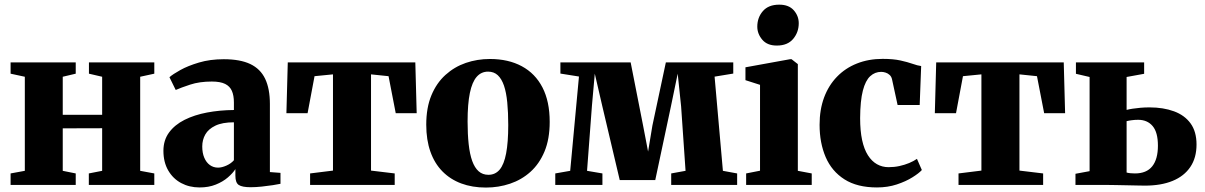

<svg xmlns="http://www.w3.org/2000/svg" viewBox="-20 -812 5290 843"><path d="M26.5 0V-50.5L89 -62V-475L26.5 -488.5V-538H312.5V-488.5L255.5 -475V-308H428.5V-475L370.5 -488.5V-538H657.5V-488.5L595.5 -475V-62L657.5 -50.5V0H370V-50.5L428.5 -62V-249L255.5 -248.5V-62L312.5 -50.5V0Z M856.5 11Q811.5 11 775.5 -8.2Q739.5 -27.5 718.5 -63.8Q697.5 -100 697.5 -150Q697.5 -196.5 722.2 -230.2Q747 -264 790.2 -285.8Q833.5 -307.5 889.2 -318Q945 -328.5 1007 -329V-362Q1007 -392.5 998.2 -412.8Q989.5 -433 968.5 -443.5Q947.5 -454 910 -454Q856 -454 815 -440.5Q774 -427 751.5 -417L724 -473Q738.5 -486 771.8 -504.5Q805 -523 853.8 -537.5Q902.5 -552 962.5 -552Q1034.5 -552 1079 -530.8Q1123.5 -509.5 1144.2 -466Q1165 -422.5 1165 -355.5V-56.5L1211.5 -53V-5Q1200 -2.5 1177.8 1Q1155.5 4.5 1129.5 7.2Q1103.5 10 1080.5 10Q1043.5 10 1028.5 0.2Q1013.5 -9.5 1013.5 -40.5V-69.5Q1002.5 -52 980.5 -33Q958.5 -14 927.2 -1.5Q896 11 856.5 11ZM937.5 -76Q954 -76 974.2 -85Q994.5 -94 1007 -108.5V-275Q956 -275 925.5 -260.2Q895 -245.5 881.5 -221.8Q868 -198 868 -169Q868 -140.5 876.8 -119.8Q885.5 -99 901.2 -87.5Q917 -76 937.5 -76Z M1341.5 0V-50.5L1442 -63V-485.5L1361 -477.5L1330.5 -315H1237.5L1243.5 -538H1803.5L1809.5 -315H1717.5L1686 -477.5L1609 -485.5V-63L1713 -50.5V0Z M1851.5 -264.5Q1851.5 -339 1874 -393.2Q1896.5 -447.5 1935.8 -483Q1975 -518.5 2025.2 -535.8Q2075.5 -553 2131 -553Q2212 -553 2271 -521.2Q2330 -489.5 2361.8 -428Q2393.5 -366.5 2393.5 -277Q2393.5 -201.5 2370.8 -147Q2348 -92.5 2309 -57.5Q2270 -22.5 2219.5 -5.5Q2169 11.5 2113.5 11.5Q2053.5 11.5 2005.2 -6.5Q1957 -24.5 1922.5 -59.5Q1888 -94.5 1869.8 -146Q1851.5 -197.5 1851.5 -264.5ZM2124.5 -44.5Q2154.5 -44.5 2173.8 -67.2Q2193 -90 2202.2 -138.5Q2211.5 -187 2211.5 -263Q2211.5 -318.5 2207.2 -362.2Q2203 -406 2192.8 -436Q2182.5 -466 2165.5 -481.8Q2148.5 -497.5 2123 -497.5Q2093 -497.5 2073 -474.8Q2053 -452 2043 -403.8Q2033 -355.5 2033 -278.5Q2033 -222.5 2037.8 -179Q2042.5 -135.5 2053.2 -105.5Q2064 -75.5 2081.5 -60Q2099 -44.5 2124.5 -44.5Z M2418 0V-50.5L2483.5 -62L2522 -476L2440.5 -489V-538H2749L2803.5 -261L2825.5 -146.5L2844.5 -261L2903.5 -538H3199.5V-489L3117.5 -475.5L3154 -62L3216.5 -50.5V0H2927V-50.5L2990 -62L2970.5 -345L2955.5 -488.5L2926 -346L2857 -21.5H2701L2624 -348L2591.5 -488.5L2579 -348L2557.5 -62L2625 -50.5V0Z M3256 0V-50.5L3317 -62.5V-439.5L3253 -460V-516.5L3448.5 -552H3455.5L3483 -530.5V-62L3544 -50.5V0ZM3390 -612Q3348.5 -612 3326.8 -637.8Q3305 -663.5 3305 -695Q3305 -735 3329.5 -763.2Q3354 -791.5 3401 -791.5H3402Q3443.5 -791.5 3465.2 -766.8Q3487 -742 3487 -710Q3487 -670.5 3462.5 -641.2Q3438 -612 3391 -612Z M3830.5 11Q3743.5 11 3687.8 -24.5Q3632 -60 3605.2 -122.2Q3578.5 -184.5 3578.5 -264Q3578.5 -330.5 3598.2 -383.8Q3618 -437 3654.8 -475Q3691.5 -513 3742.5 -533.2Q3793.5 -553.5 3855.5 -553.5Q3902 -553.5 3933.5 -546.5Q3965 -539.5 3986.8 -531.8Q4008.5 -524 4024.5 -522L4018 -351H3921L3896.5 -464Q3894 -475.5 3886.2 -482.8Q3878.5 -490 3868.5 -493.2Q3858.5 -496.5 3849 -496.5Q3821.5 -496.5 3800.8 -477.5Q3780 -458.5 3768.5 -414.2Q3757 -370 3756.5 -293.5Q3756.5 -238 3765.2 -197.2Q3774 -156.5 3790.8 -130.2Q3807.5 -104 3830.5 -91Q3853.5 -78 3881.5 -78Q3906.5 -78 3929.2 -83Q3952 -88 3971.8 -96.2Q3991.5 -104.5 4006 -114.5L4027.5 -65.5Q4015 -51.5 3986.2 -33.5Q3957.5 -15.5 3917.5 -2.2Q3877.5 11 3830.5 11Z M4188.5 0V-50.5L4289 -63V-485.5L4208 -477.5L4177.5 -315H4084.5L4090.5 -538H4650.5L4656.5 -315H4564.5L4533 -477.5L4456 -485.5V-63L4560 -50.5V0Z M4702 0V-49L4764 -60.5V-474L4704 -488V-538H5003.5V-488L4926.5 -474V-329.5Q4938 -332.5 4953.2 -334.8Q4968.5 -337 4987.2 -338.8Q5006 -340.5 5027 -340.5Q5088 -340.5 5134.8 -323.2Q5181.5 -306 5207.5 -270Q5233.5 -234 5233.5 -177.5Q5233.5 -119 5206.2 -78.8Q5179 -38.5 5128.5 -17.8Q5078 3 5007 3Q4998 3 4976.2 2.5Q4954.5 2 4928.2 1.5Q4902 1 4878.5 0.5Q4855 0 4842 0ZM4963 -50.5Q5014 -50.5 5039 -81.8Q5064 -113 5064 -172.5Q5064 -231 5040.8 -258.5Q5017.5 -286 4977 -286Q4963 -286 4949.5 -284.2Q4936 -282.5 4926.5 -280V-54.5Q4933 -52.5 4943 -51.5Q4953 -50.5 4963 -50.5Z"/></svg>

Font: Merriweather 60pt Black
Style: Regular
Weight: 900
Version: Version 2.100